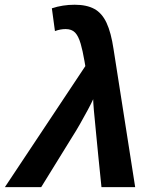

<svg xmlns="http://www.w3.org/2000/svg" viewBox="-65 -770 641 790"><path d="M318.4 -361.8Q312 -347.2 296.6 -318.4Q281.2 -289.6 263.9 -259.3Q246.6 -229 233.9 -209.5L104.5 0H-44.9L286.1 -498L282.7 -518.1Q278.8 -540.5 274.9 -558.3Q271 -576.2 267.1 -589.4Q257.8 -621.6 243.9 -636Q230 -650.4 205.1 -650.4Q183.1 -650.4 161.1 -642.1L148.4 -735.8Q170.4 -743.2 193.8 -746.8Q217.3 -750.5 242.2 -750.5Q291.5 -750.5 323 -733.4Q354.5 -716.3 373.3 -676.3Q392.1 -636.2 402.3 -567.4L491.2 0H352.5Q345.2 -69.8 339.8 -124.5Q334.5 -179.2 330.6 -218.8Q326.7 -258.3 324.5 -282.5Q322.3 -306.6 321.3 -315.4Q319.8 -333 319.1 -344.7Q318.4 -356.4 318.4 -361.8Z"/></svg>

Font: Arimo
Style: Italic
Weight: 400
Italic angle: -12°
Designer: Steve Matteson
Foundry: Monotype Imaging Inc.
Version: Version 1.33